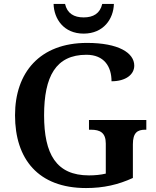

<svg xmlns="http://www.w3.org/2000/svg" viewBox="-20 -941 789 971"><path d="M403 -771C504 -771 554 -846 556 -921H497C486 -873 452 -853 403 -853C354 -853 320 -873 309 -921H251C253 -846 302 -771 403 -771ZM415 10C504 10 578 -7 652 -41V-211C652 -270 675 -285 714 -285H720V-334H430V-285H440C486 -285 515 -270 515 -215V-63C490 -57 460 -54 430 -54C264 -54 203 -162 203 -358C203 -554 262 -664 417 -664C507 -664 544 -604 544 -530C616 -530 659 -564 659 -609C659 -674 579 -724 420 -724C181 -724 56 -574 56 -358C56 -137 173 10 415 10Z"/></svg>

Font: Noto Serif Sinhala SemiBold
Style: Regular
Weight: 600
Designer: Jelle Bosma - Monotype Design Team
Foundry: Monotype Imaging Inc.
Version: Version 2.007